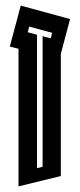

<svg xmlns="http://www.w3.org/2000/svg" viewBox="-20 -504 285 685"><path d="M15 -338 54 -484 230 -436 197 -312V124L46 161V-330ZM132 91V-375L161 -367L166 -387L84 -409L79 -389L112 -380V96Z"/></svg>

Font: Blaka Hollow
Style: Regular
Weight: 400
Designer: Mohamed Gaber
Foundry: Kief Type Foundry
Version: Version 1.003; ttfautohint (v1.8.4.7-5d5b)